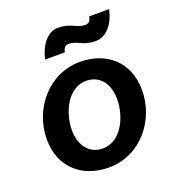

<svg xmlns="http://www.w3.org/2000/svg" viewBox="-132 -828 864 942"><g transform="rotate(-20 299.5 -357.0)"><path d="M278 8C442 8 559 -136 559 -294C559 -444 454 -528 319 -528C156 -528 37 -385 37 -225C37 -77 140 8 278 8ZM281 -90C212 -90 168 -144 168 -226C168 -315 219 -430 316 -430C386 -430 429 -376 429 -294C429 -204 378 -90 281 -90ZM163 -597H266C270 -614 276 -630 298 -630C317 -630 336 -622 353 -614C375 -604 397 -597 426 -597C485 -597 527 -649 543 -722H439C435 -702 427 -689 407 -689C390 -689 375 -694 353 -704C331 -714 308 -722 275 -722C220 -722 179 -668 163 -597Z"/></g></svg>

Font: Fixel Text 20240404 SemiBold
Style: Italic
Weight: 600
Width: 4
Italic angle: -10°
Designer: AlfaBravo + MacPaw
Foundry: Kyrylo Tkachov, Marchela Mozhyna, Serhii Makarenko, Maria Weinstein, Zakhar Kryvoshyya
Version: Version 1.211;Glyphs 3.2 (3225)